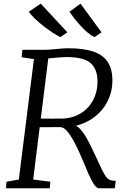

<svg xmlns="http://www.w3.org/2000/svg" viewBox="-20 -1010 674 1030"><path d="M12 0 15 -35 81 -47 162 -693 96 -703 100 -743H219Q240 -743 261.2 -745Q282.5 -747 304.2 -749Q326 -751 348 -751Q429.5 -751 481 -733.2Q532.5 -715.5 557.2 -678.5Q582 -641.5 583 -584Q584 -519.5 556.5 -465.8Q529 -412 478.5 -376.5Q428 -341 360.5 -329.5L370.5 -338Q389.5 -339.5 408.2 -319.8Q427 -300 443.8 -270.8Q460.5 -241.5 473.8 -212.5Q487 -183.5 496 -166Q515 -124.5 527.2 -99.2Q539.5 -74 549.2 -61.2Q559 -48.5 570.8 -44.2Q582.5 -40 601 -40L596 0H511Q503 0 493 -10Q483 -20 469.2 -46.5Q455.5 -73 436 -122Q421.5 -157 405.2 -193Q389 -229 372 -259.5Q355 -290 337.8 -308.8Q320.5 -327.5 304 -328Q302 -328 286.5 -328Q271 -328 249.8 -327.8Q228.5 -327.5 208 -327.5Q187.5 -327.5 175.5 -327.5L183 -374Q195 -374 215.8 -373.8Q236.5 -373.5 258.5 -373.5Q280.5 -373.5 297.5 -373.8Q314.5 -374 319 -374Q362 -376.5 396.5 -393Q431 -409.5 455 -437Q479 -464.5 491.5 -500.5Q504 -536.5 503 -578Q501.5 -641 465 -672.5Q428.5 -704 334 -704Q324.5 -704 300.2 -702.2Q276 -700.5 253.2 -698Q230.5 -695.5 224.5 -693L243.5 -732.5L158 -47L250 -35L247 0ZM524.5 -836.5 487 -811Q469 -819.5 450.2 -835.2Q431.5 -851 413.8 -870.2Q396 -889.5 380.2 -909.5Q364.5 -929.5 353 -947L412 -990.5ZM341.5 -836.5 304 -811Q286 -819.5 262 -835.2Q238 -851 213.2 -870.2Q188.5 -889.5 167.5 -909.5Q146.5 -929.5 134.5 -947L198.5 -990.5Z"/></svg>

Font: Merriweather Light
Style: Italic
Weight: 300
Italic angle: -7.8°
Designer: Eben Sorkin
Foundry: Eben Sorkin
Version: Version 2.101